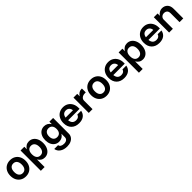

<svg xmlns="http://www.w3.org/2000/svg" viewBox="522 -2376 4436 4436"><g transform="rotate(-45 2740.0 -158.0)"><path d="M36 -252Q36 -331 67.2 -390.2Q98.5 -449.5 154.5 -482.2Q210.5 -515 285 -515Q359 -515 414.8 -482.2Q470.5 -449.5 501.5 -390.2Q532.5 -331 532.5 -252Q532.5 -172.5 501.5 -113Q470.5 -53.5 414.8 -20.2Q359 13 285 13Q210.5 13 154.5 -20.2Q98.5 -53.5 67.2 -113Q36 -172.5 36 -252ZM407.5 -252Q407.5 -326.5 375.2 -367.5Q343 -408.5 285 -408.5Q226.5 -408.5 193.8 -367.5Q161 -326.5 161 -252Q161 -176.5 193.8 -135Q226.5 -93.5 285 -93.5Q343 -93.5 375.2 -135Q407.5 -176.5 407.5 -252Z M617 -500H740V-418Q766 -464 807 -489.5Q848 -515 900.5 -515Q963.5 -515 1010.8 -482.2Q1058 -449.5 1084.2 -390.2Q1110.5 -331 1110.5 -252Q1110.5 -172.5 1084.2 -113Q1058 -53.5 1010.8 -20.2Q963.5 13 900.5 13Q848 13 807 -12.8Q766 -38.5 740 -85V163H617ZM985.5 -252Q985.5 -326.5 953.2 -367.5Q921 -408.5 863 -408.5Q804.5 -408.5 772.2 -367.5Q740 -326.5 740 -252Q740 -176.5 772.2 -135Q804.5 -93.5 863 -93.5Q921 -93.5 953.2 -135Q985.5 -176.5 985.5 -252Z M1681 -500V10.5Q1681 66.5 1651.8 109Q1622.5 151.5 1569.5 175Q1516.5 198.5 1445.5 198.5Q1340 198.5 1272 151Q1204 103.5 1192 25.5H1317.5Q1322 61 1354.5 81.2Q1387 101.5 1441 101.5Q1496.5 101.5 1527.5 76.5Q1558.5 51.5 1558.5 6V-106Q1532.5 -61.5 1490.5 -36.8Q1448.5 -12 1395.5 -12Q1333 -12 1286.2 -43.5Q1239.5 -75 1213.5 -131.5Q1187.5 -188 1187.5 -264Q1187.5 -339 1213.5 -395.2Q1239.5 -451.5 1286.2 -482.8Q1333 -514 1395.5 -514Q1448.5 -514 1490.5 -489.2Q1532.5 -464.5 1558.5 -420.5V-500ZM1312 -264Q1312 -195 1344.8 -157Q1377.5 -119 1436 -119Q1494.5 -119 1526.5 -157Q1558.5 -195 1558.5 -264Q1558.5 -332 1526.5 -370.2Q1494.5 -408.5 1436 -408.5Q1377.5 -408.5 1344.8 -370.2Q1312 -332 1312 -264Z M1764.5 -247.5Q1764.5 -328 1796 -388.2Q1827.5 -448.5 1884 -481.8Q1940.5 -515 2016 -515Q2088 -515 2143.5 -481.8Q2199 -448.5 2230.5 -388.8Q2262 -329 2262 -248.5V-217H1888.5Q1903.5 -85 2021.5 -85Q2067 -85 2095 -105Q2123 -125 2131 -160H2255.5Q2241 -78 2181.5 -32.5Q2122 13 2022.5 13Q1903 13 1833.8 -56.8Q1764.5 -126.5 1764.5 -247.5ZM2012 -416.5Q1907.5 -416.5 1890 -301.5H2130.5Q2126 -354.5 2093.8 -385.5Q2061.5 -416.5 2012 -416.5Z M2345.5 -500H2468.5V-419Q2494 -462.5 2531.2 -486.2Q2568.5 -510 2607 -510H2632V-384H2603Q2542 -384 2505.2 -353.5Q2468.5 -323 2468.5 -275V0H2345.5Z M2672 -252Q2672 -331 2703.2 -390.2Q2734.5 -449.5 2790.5 -482.2Q2846.5 -515 2921 -515Q2995 -515 3050.8 -482.2Q3106.5 -449.5 3137.5 -390.2Q3168.5 -331 3168.5 -252Q3168.5 -172.5 3137.5 -113Q3106.5 -53.5 3050.8 -20.2Q2995 13 2921 13Q2846.5 13 2790.5 -20.2Q2734.5 -53.5 2703.2 -113Q2672 -172.5 2672 -252ZM3043.5 -252Q3043.5 -326.5 3011.2 -367.5Q2979 -408.5 2921 -408.5Q2862.5 -408.5 2829.8 -367.5Q2797 -326.5 2797 -252Q2797 -176.5 2829.8 -135Q2862.5 -93.5 2921 -93.5Q2979 -93.5 3011.2 -135Q3043.5 -176.5 3043.5 -252Z M3240.5 -247.5Q3240.5 -328 3272 -388.2Q3303.5 -448.5 3360 -481.8Q3416.5 -515 3492 -515Q3564 -515 3619.5 -481.8Q3675 -448.5 3706.5 -388.8Q3738 -329 3738 -248.5V-217H3364.5Q3379.5 -85 3497.5 -85Q3543 -85 3571 -105Q3599 -125 3607 -160H3731.5Q3717 -78 3657.5 -32.5Q3598 13 3498.5 13Q3379 13 3309.8 -56.8Q3240.5 -126.5 3240.5 -247.5ZM3488 -416.5Q3383.5 -416.5 3366 -301.5H3606.5Q3602 -354.5 3569.8 -385.5Q3537.5 -416.5 3488 -416.5Z M3821.5 -500H3944.5V-418Q3970.5 -464 4011.5 -489.5Q4052.5 -515 4105 -515Q4168 -515 4215.2 -482.2Q4262.5 -449.5 4288.8 -390.2Q4315 -331 4315 -252Q4315 -172.5 4288.8 -113Q4262.5 -53.5 4215.2 -20.2Q4168 13 4105 13Q4052.5 13 4011.5 -12.8Q3970.5 -38.5 3944.5 -85V163H3821.5ZM4190 -252Q4190 -326.5 4157.8 -367.5Q4125.5 -408.5 4067.5 -408.5Q4009 -408.5 3976.8 -367.5Q3944.5 -326.5 3944.5 -252Q3944.5 -176.5 3976.8 -135Q4009 -93.5 4067.5 -93.5Q4125.5 -93.5 4157.8 -135Q4190 -176.5 4190 -252Z M4389 -247.5Q4389 -328 4420.5 -388.2Q4452 -448.5 4508.5 -481.8Q4565 -515 4640.5 -515Q4712.5 -515 4768 -481.8Q4823.5 -448.5 4855 -388.8Q4886.5 -329 4886.5 -248.5V-217H4513Q4528 -85 4646 -85Q4691.5 -85 4719.5 -105Q4747.5 -125 4755.5 -160H4880Q4865.5 -78 4806 -32.5Q4746.5 13 4647 13Q4527.5 13 4458.2 -56.8Q4389 -126.5 4389 -247.5ZM4636.5 -416.5Q4532 -416.5 4514.5 -301.5H4755Q4750.5 -354.5 4718.2 -385.5Q4686 -416.5 4636.5 -416.5Z M5311 -289Q5311 -348.5 5281.8 -375.8Q5252.5 -403 5203 -403Q5156.5 -403 5125.2 -373Q5094 -343 5094 -296V0H4971V-500H5094V-424.5Q5122 -468 5164.2 -491.5Q5206.5 -515 5249.5 -515Q5330 -515 5381.8 -463.2Q5433.5 -411.5 5433.5 -315V0H5311Z"/></g></svg>

Font: Overused Grotesk SemiBold
Style: Regular
Weight: 610
Version: Version 0.004